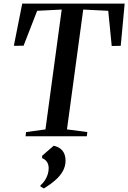

<svg xmlns="http://www.w3.org/2000/svg" viewBox="-20 -763 718 1075"><path d="M123 0 126 -23.5 234.5 -38.5 325.5 -709.5 188 -702.5 112 -507 57.5 -506.5 104.5 -743H678L656 -506.5L605.5 -505.5L586 -702.5L446 -709.5L355 -38.5L469 -23.5L466 0ZM206.5 281V275Q221.5 262 231.8 246Q242 230 247.2 213Q252.5 196 252.5 179Q252.5 157.5 242.5 143Q232.5 128.5 216 123V109L280.5 53Q313.5 60 330.2 81.2Q347 102.5 347 136.5Q347 167 332.5 193.8Q318 220.5 290.8 244.8Q263.5 269 225.5 292Z"/></svg>

Font: Merriweather 120pt Medium
Style: Italic
Weight: 500
Italic angle: -7.8°
Version: Version 2.101